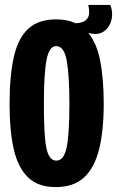

<svg xmlns="http://www.w3.org/2000/svg" viewBox="-20 -751 477 783"><path d="M207 12Q135 12 94 -28Q53 -68 36 -143Q19 -218 19 -325Q19 -442 36.5 -519Q54 -596 95.5 -634Q137 -672 209 -672Q255 -672 289 -656Q319 -658 331 -669.5Q343 -681 343.5 -697.5Q344 -714 340 -731H430Q442 -698 434 -668Q426 -638 402 -622Q378 -606 340 -617Q374 -576 388.5 -503.5Q403 -431 403 -327Q403 -219 384.5 -143.5Q366 -68 323.5 -28Q281 12 207 12ZM210 -96Q240 -96 251.5 -148.5Q263 -201 263 -329Q263 -440 252.5 -501.5Q242 -563 209 -563Q181 -563 170 -508Q159 -453 159 -329Q159 -239 163.5 -188Q168 -137 179.5 -116.5Q191 -96 210 -96Z"/></svg>

Font: Bricolage Grotesque 48pt Condensed Bricolage Grotesque 48pt Condensed Regular
Style: Bold
Weight: 700
Width: 3
Designer: Mathieu Triay
Foundry: Atelier Triay
Version: Version 1.000; ttfautohint (v1.8.4.7-5d5b);gftools[0.9.32]